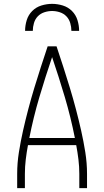

<svg xmlns="http://www.w3.org/2000/svg" viewBox="-20 -975 540 995"><path d="M69 0V-74Q69 -130 78 -186.5Q87 -243 99.5 -298.5Q112 -354 126.5 -409Q141 -464 157.5 -518.5Q174 -573 191.5 -627Q209 -681 227 -735H273Q291 -681 308.5 -627Q326 -573 342.5 -518.5Q359 -464 373.5 -409Q388 -354 400.5 -298.5Q413 -243 422 -186.5Q431 -130 431 -74V0H391V-74Q391 -111 386.5 -148.5Q382 -186 375 -223H125Q118 -186 113.5 -148.5Q109 -111 109 -74V0ZM132 -260H368Q347 -367 316 -471.5Q285 -576 250 -679Q215 -576 184 -471.5Q153 -367 132 -260ZM110 -815Q110 -843 118.5 -870.5Q127 -898 147 -918Q167 -938 194.5 -946.5Q222 -955 250 -955Q278 -955 305.5 -946.5Q333 -938 353 -918Q373 -898 381.5 -870.5Q390 -843 390 -815H350Q350 -835 344 -855.5Q338 -876 324 -890.5Q310 -905 290 -911.5Q270 -918 250 -918Q230 -918 210 -911.5Q190 -905 176 -890.5Q162 -876 156 -855.5Q150 -835 150 -815Z"/></svg>

Font: Iosevka Curly Extralight
Style: Regular
Weight: 200
Monospace: yes
Designer: Belleve Invis
Foundry: Belleve Invis
Version: Version 22.1.2; ttfautohint (v1.8.4)